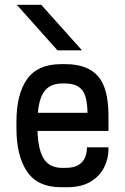

<svg xmlns="http://www.w3.org/2000/svg" viewBox="-20 -783 527 809"><path d="M222.2 -570.8 50.8 -762.7H153.8L325.7 -570.8ZM237.3 5.9Q138.7 5.9 94 -60.1Q49.3 -126 49.3 -242.2V-270.5Q49.3 -386.2 94 -449.5Q138.7 -512.7 237.3 -512.7H255.9Q347.2 -512.7 392.1 -462.9Q437 -413.1 437 -294.9V-231.4H138.2Q140.1 -153.8 164.1 -114.7Q188 -75.7 242.2 -75.7H256.3Q291.5 -75.7 311 -88.1Q330.6 -100.6 338.4 -119.6Q346.2 -138.7 346.2 -158.7V-162.1H437V-153.8Q437 -114.7 418.9 -78.1Q400.9 -41.5 362.1 -17.8Q323.2 5.9 261.7 5.9ZM242.2 -431.2Q193.4 -431.2 169.2 -401.1Q145 -371.1 139.6 -307.6H348.6Q347.7 -378.9 325 -405Q302.2 -431.2 255.4 -431.2Z"/></svg>

Font: Kay Pho Du SemiBold
Style: Regular
Weight: 600
Designer: Victor Gaultney, Khu Oo Reh
Foundry: SIL International
Version: Version 3.000